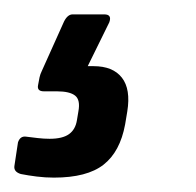

<svg xmlns="http://www.w3.org/2000/svg" viewBox="-47 -51 273 267"><path d="M28 196Q16 196 4 194.5Q-8 193 -18 191Q-28 188 -27 180L-22 147Q-19 138 -11 139Q-3 140 5.5 141Q14 142 22 142Q40 142 49 135.5Q58 129 60 116L62 104Q65 88 57.5 82Q50 76 32 76H14Q4 76 6 67Q7 61 8 56.5Q9 52 11 48L42 -21Q47 -31 54 -31H98Q109 -31 105 -20L75 41H83Q110 41 122.5 57Q135 73 130 104L127 122Q120 160 97 178Q74 196 28 196Z"/></svg>

Font: Sofia Sans Semi Condensed Medium
Style: Italic
Weight: 500
Italic angle: -9°
Version: Version 4.100